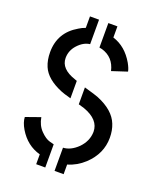

<svg xmlns="http://www.w3.org/2000/svg" viewBox="-144 -818 778 950"><g transform="rotate(20 245.0 -343.0)"><path d="M30.3 -154.3 107.4 -181.6Q114.3 -140.6 140.1 -114.3Q166 -87.9 188.5 -82L210.9 -76.2V45.9H163.1V-5.9Q91.8 -25.4 50.8 -93.8Q31.2 -127 30.3 -154.3ZM38.1 -499Q38.1 -602.5 128.9 -655.3Q145.5 -666 163.1 -671.9V-732.4H210.9V-603.5Q176.8 -599.6 147.5 -567.4Q120.1 -537.1 120.1 -498Q120.1 -440.4 200.2 -414.1Q206.1 -412.1 210.9 -410.2V-318.4Q168.9 -330.1 158.2 -335Q75.2 -369.1 51.8 -424.8Q38.1 -457 38.1 -499ZM259.8 45.9V-76.2Q299.8 -78.1 336.9 -114.3Q374 -152.3 375 -201.2Q375 -265.6 290 -295.9Q276.4 -299.8 259.8 -304.7V-393.6Q322.3 -376 335.9 -370.1Q423.8 -334 448.2 -271.5Q460.9 -240.2 460.9 -201.2Q460.9 -117.2 394.5 -54.7Q355.5 -18.6 307.6 -4.9V45.9ZM259.8 -603.5V-732.4H307.6V-673.8Q376 -652.3 417 -581.1Q430.7 -556.6 433.6 -540L353.5 -513.7Q337.9 -582 274.4 -600.6Q259.8 -603.5 259.8 -603.5Z"/></g></svg>

Font: Post No Bills Colombo
Style: SemiBold
Weight: 700
Designer: Kosala Senevirathne, Siva Puranthara, Lasantha Premarathna, Tharique Azeez
Foundry: Mooniak
Version: Version 1.220 ; ttfautohint (v1.5)